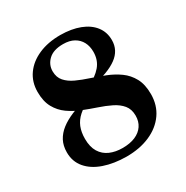

<svg xmlns="http://www.w3.org/2000/svg" viewBox="-163 -836 958 987"><g transform="rotate(-30 316.0 -342.0)"><path d="M326 -698.5Q392 -698 440.8 -679.2Q489.5 -660.5 516.5 -625.8Q543.5 -591 543.5 -543.5Q543.5 -483 492.5 -445.8Q441.5 -408.5 347.5 -391L321.5 -397.5Q373 -421.5 402 -455.5Q431 -489.5 431 -539Q431 -572 417.8 -597Q404.5 -622 378.8 -636.5Q353 -651 315 -651Q257.5 -651 228.2 -623.2Q199 -595.5 199 -556.5Q199 -520.5 219.5 -497.2Q240 -474 273.8 -458.5Q307.5 -443 348.2 -429.8Q389 -416.5 429.5 -400.2Q470 -384 503.8 -359.8Q537.5 -335.5 558 -297.8Q578.5 -260 578.5 -203Q578.5 -137 544.2 -88.2Q510 -39.5 449.5 -13Q389 13.5 310 13.5Q235.5 13 177.5 -7Q119.5 -27 86.8 -65.5Q54 -104 54 -158.5Q54 -198 69.5 -227.2Q85 -256.5 113.8 -278.8Q142.5 -301 182.8 -317.8Q223 -334.5 272.5 -348L289 -337.5Q246 -318.5 219.8 -295Q193.5 -271.5 181.5 -241.8Q169.5 -212 169.5 -172.5Q169.5 -124.5 188.2 -94Q207 -63.5 239.8 -49.2Q272.5 -35 314 -35Q359 -35 390.2 -48.5Q421.5 -62 438.2 -87Q455 -112 455 -146Q455 -184.5 434.8 -209Q414.5 -233.5 381 -250Q347.5 -266.5 307.2 -280Q267 -293.5 227 -309.5Q187 -325.5 153.5 -349.2Q120 -373 99.5 -410Q79 -447 79 -503Q79 -561.5 110 -605.5Q141 -649.5 196.8 -674Q252.5 -698.5 326 -698.5Z"/></g></svg>

Font: Newsreader 36pt
Style: Bold
Weight: 700
Designer: Hugues Gentile
Foundry: Production Type
Version: Version 1.003